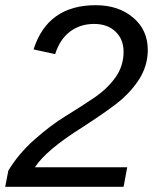

<svg xmlns="http://www.w3.org/2000/svg" viewBox="-26 -718 602 738"><path d="M449 0H-6L6 -62Q45 -127 106.5 -181.5Q168 -236 225 -271Q282 -306 334 -341Q386 -376 417.5 -420Q449 -464 449 -519Q449 -567 418 -596.5Q387 -626 336 -626Q282 -626 243 -596.5Q204 -567 186 -510L103 -528Q157 -698 342 -698Q430 -698 486 -650Q542 -603 542 -526Q542 -474 517 -427Q490 -379 442 -336Q399 -299 291 -229Q152 -142 108 -75H463Z"/></svg>

Font: Libra Sans
Style: Italic
Weight: 400
Italic angle: -12°
Foundry: Context Ltd
Version: Version 1.002